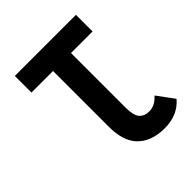

<svg xmlns="http://www.w3.org/2000/svg" viewBox="-205 -859 996 996"><g transform="rotate(-45 293.0 -361.0)"><path d="M578.1 -55.2Q522.9 9.8 426.8 9.8Q327.6 9.8 274.4 -47.4Q227.1 -98.1 227.1 -202.6V-610.4H68.8V-732.4H517.1V-610.4H358.9V-210.4Q358.9 -153.3 377 -131.8Q396.5 -108.9 432.1 -108.9Q475.1 -108.9 509.3 -148.4Z"/></g></svg>

Font: Consola Mono
Style: Bold
Weight: 700
Monospace: yes
Designer: Wojciech Kalinowski "wmk69" (wmk69@o2.pl)
Foundry: Wojciech Kalinowski "wmk69" (wmk69@o2.pl)
Version: Version 2.1.0